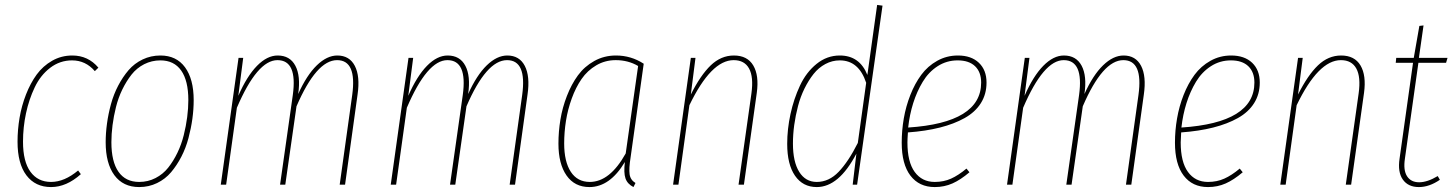

<svg xmlns="http://www.w3.org/2000/svg" viewBox="-20 -756 5947 786"><path d="M275.9 -528.8Q340.8 -528.8 382.8 -479L368.2 -464.8Q330.6 -508.8 274.9 -508.8Q225.1 -508.8 185.3 -478.3Q145.5 -447.8 122.1 -398.4Q98.6 -349.1 86.4 -292Q74.2 -234.9 74.2 -175.8Q74.2 -94.7 104.5 -53Q134.8 -11.2 189 -11.2Q243.7 -11.2 299.8 -58.1L311 -43Q252 9.8 189 9.8Q124.5 9.8 88.1 -38.3Q51.8 -86.4 51.8 -175.8Q51.8 -225.1 60.1 -273.9Q68.4 -322.8 86.4 -369.1Q104.5 -415.5 130.1 -450.7Q155.8 -485.8 193.4 -507.3Q231 -528.8 275.9 -528.8Z M549.8 9.8Q483.9 9.8 448.2 -38.8Q412.6 -87.4 412.6 -173.8Q412.6 -210.9 418 -250.2Q423.3 -289.6 434.3 -329.8Q445.3 -370.1 463.9 -405.5Q482.4 -440.9 506.3 -468.8Q530.3 -496.6 564 -512.7Q597.7 -528.8 636.7 -528.8Q702.1 -528.8 737.5 -480.5Q772.9 -432.1 772.9 -346.2Q772.9 -309.1 767.6 -270Q762.2 -231 751.5 -190.4Q740.7 -149.9 722.4 -114.5Q704.1 -79.1 680.4 -51Q656.7 -22.9 623 -6.6Q589.4 9.8 549.8 9.8ZM549.8 -11.2Q585.9 -11.2 616.7 -27.1Q647.5 -43 668.7 -69.8Q689.9 -96.7 706.3 -130.6Q722.7 -164.6 732.2 -202.6Q741.7 -240.7 746.3 -276.6Q751 -312.5 751 -346.2Q751 -425.8 721.7 -467.3Q692.4 -508.8 636.7 -508.8Q601.1 -508.8 570.3 -493.2Q539.6 -477.5 518.3 -450.4Q497.1 -423.3 480.7 -389.6Q464.4 -356 454.8 -317.9Q445.3 -279.8 440.7 -243.7Q436 -207.5 436 -173.8Q436 -94.2 465.1 -52.7Q494.1 -11.2 549.8 -11.2Z M1360.8 -528.8Q1410.6 -528.8 1432.6 -486.3Q1454.6 -443.8 1443.8 -369.1L1392.6 0H1370.6L1421.9 -367.2Q1441.4 -509.8 1359.9 -509.8Q1275.4 -509.8 1193.8 -320.8L1147.9 0H1126.5L1178.7 -367.2Q1198.2 -509.8 1115.7 -509.8Q1033.2 -509.8 949.7 -314.9L905.8 0H883.8L956.5 -519H975.6L955.6 -363.8Q990.7 -444.3 1032.2 -486.6Q1073.7 -528.8 1116.7 -528.8Q1167 -528.8 1189.2 -486.8Q1211.4 -444.8 1200.7 -371.1Q1235.4 -448.2 1276.9 -488.5Q1318.4 -528.8 1360.8 -528.8Z M2056.6 -528.8Q2106.4 -528.8 2128.4 -486.3Q2150.4 -443.8 2139.6 -369.1L2088.4 0H2066.4L2117.7 -367.2Q2137.2 -509.8 2055.7 -509.8Q1971.2 -509.8 1889.6 -320.8L1843.8 0H1822.3L1874.5 -367.2Q1894 -509.8 1811.5 -509.8Q1729 -509.8 1645.5 -314.9L1601.6 0H1579.6L1652.3 -519H1671.4L1651.4 -363.8Q1686.5 -444.3 1728 -486.6Q1769.5 -528.8 1812.5 -528.8Q1862.8 -528.8 1885 -486.8Q1907.2 -444.8 1896.5 -371.1Q1931.2 -448.2 1972.7 -488.5Q2014.2 -528.8 2056.6 -528.8Z M2501.5 -528.8Q2563.5 -528.8 2615.2 -495.1L2561.5 -111.8Q2554.2 -66.4 2557.4 -43Q2560.5 -19.5 2581.5 -6.8L2573.2 9.8Q2548.3 -2.9 2540.5 -25.9Q2532.7 -48.8 2538.1 -92.8Q2476.6 9.8 2393.1 9.8Q2332.5 9.8 2299.3 -37.6Q2266.1 -85 2266.1 -168Q2266.1 -217.3 2274.2 -266.4Q2282.2 -315.4 2300.8 -363.3Q2319.3 -411.1 2345.9 -447.5Q2372.6 -483.9 2412.8 -506.3Q2453.1 -528.8 2501.5 -528.8ZM2500.5 -509.8Q2457 -509.8 2420.9 -488.5Q2384.8 -467.3 2360.8 -432.6Q2336.9 -397.9 2320.6 -352.8Q2304.2 -307.6 2296.9 -261.2Q2289.6 -214.8 2289.6 -168.9Q2289.6 -94.2 2316.7 -52.7Q2343.8 -11.2 2394.5 -11.2Q2476.6 -11.2 2541.5 -127.9L2592.3 -485.8Q2551.8 -509.8 2500.5 -509.8Z M2984.4 -528.8Q3039.6 -528.8 3063.7 -488Q3087.9 -447.3 3078.1 -376L3025.4 0H3003.4L3056.2 -374Q3065.4 -440.9 3046.6 -475.3Q3027.8 -509.8 2983.4 -509.8Q2891.1 -509.8 2802.2 -325.2L2757.3 0H2735.4L2808.1 -519H2827.1L2808.1 -369.1Q2847.7 -448.2 2889.6 -488.5Q2931.6 -528.8 2984.4 -528.8Z M3570.8 -735.8 3592.8 -732.9 3488.8 0H3470.7L3485.8 -127Q3414.1 9.8 3323.7 9.8Q3266.6 9.8 3234.6 -36.6Q3202.6 -83 3202.6 -167Q3202.6 -227.5 3216.1 -289.3Q3229.5 -351.1 3254.9 -405.5Q3280.3 -460 3322.8 -494.4Q3365.2 -528.8 3418 -528.8Q3499 -528.8 3530.8 -449.2ZM3418 -508.8Q3386.7 -508.8 3358.9 -493.9Q3331.1 -479 3310.5 -453.1Q3290 -427.2 3273.4 -393.6Q3256.8 -359.9 3246.8 -321.5Q3236.8 -283.2 3231.4 -244.4Q3226.1 -205.6 3226.1 -168Q3226.1 -93.8 3251.7 -52.5Q3277.3 -11.2 3323.7 -11.2Q3373.5 -11.2 3413.3 -52.7Q3453.1 -94.2 3491.7 -170.9L3525.9 -417Q3495.6 -508.8 3418 -508.8Z M4018.6 -418Q4018.6 -370.6 3995.4 -333.7Q3972.2 -296.9 3929 -272.7Q3885.7 -248.5 3827.9 -233.9Q3770 -219.2 3696.8 -213.9Q3694.8 -185.5 3694.8 -172.9Q3694.8 -92.8 3724.6 -52Q3754.4 -11.2 3806.6 -11.2Q3843.3 -11.2 3873.3 -24.7Q3903.3 -38.1 3936.5 -65.9L3948.7 -50.8Q3912.6 -20 3879.2 -5.1Q3845.7 9.8 3806.6 9.8Q3742.7 9.8 3707 -37.1Q3671.4 -84 3671.4 -171.9Q3671.4 -221.7 3679.9 -271.2Q3688.5 -320.8 3706.8 -367.4Q3725.1 -414.1 3751.5 -449.7Q3777.8 -485.4 3816.7 -507.1Q3855.5 -528.8 3901.4 -528.8Q3956.1 -528.8 3987.3 -499Q4018.6 -469.2 4018.6 -418ZM3900.4 -508.8Q3855.5 -508.8 3818.6 -485.1Q3781.7 -461.4 3757.6 -421.4Q3733.4 -381.3 3718.5 -334Q3703.6 -286.6 3697.8 -233.9Q3996.6 -253.4 3996.6 -418Q3996.6 -460.9 3971.7 -484.9Q3946.8 -508.8 3900.4 -508.8Z M4579.6 -528.8Q4629.4 -528.8 4651.4 -486.3Q4673.3 -443.8 4662.6 -369.1L4611.3 0H4589.4L4640.6 -367.2Q4660.2 -509.8 4578.6 -509.8Q4494.1 -509.8 4412.6 -320.8L4366.7 0H4345.2L4397.5 -367.2Q4417 -509.8 4334.5 -509.8Q4252 -509.8 4168.5 -314.9L4124.5 0H4102.5L4175.3 -519H4194.3L4174.3 -363.8Q4209.5 -444.3 4251 -486.6Q4292.5 -528.8 4335.4 -528.8Q4385.7 -528.8 4408 -486.8Q4430.2 -444.8 4419.4 -371.1Q4454.1 -448.2 4495.6 -488.5Q4537.1 -528.8 4579.6 -528.8Z M5137.2 -418Q5137.2 -370.6 5114 -333.7Q5090.8 -296.9 5047.6 -272.7Q5004.4 -248.5 4946.5 -233.9Q4888.7 -219.2 4815.4 -213.9Q4813.5 -185.5 4813.5 -172.9Q4813.5 -92.8 4843.3 -52Q4873 -11.2 4925.3 -11.2Q4961.9 -11.2 4991.9 -24.7Q5022 -38.1 5055.2 -65.9L5067.4 -50.8Q5031.2 -20 4997.8 -5.1Q4964.4 9.8 4925.3 9.8Q4861.3 9.8 4825.7 -37.1Q4790 -84 4790 -171.9Q4790 -221.7 4798.6 -271.2Q4807.1 -320.8 4825.4 -367.4Q4843.8 -414.1 4870.1 -449.7Q4896.5 -485.4 4935.3 -507.1Q4974.1 -528.8 5020 -528.8Q5074.7 -528.8 5106 -499Q5137.2 -469.2 5137.2 -418ZM5019 -508.8Q4974.1 -508.8 4937.3 -485.1Q4900.4 -461.4 4876.2 -421.4Q4852.1 -381.3 4837.2 -334Q4822.3 -286.6 4816.4 -233.9Q5115.2 -253.4 5115.2 -418Q5115.2 -460.9 5090.3 -484.9Q5065.4 -508.8 5019 -508.8Z M5470.2 -528.8Q5525.4 -528.8 5549.6 -488Q5573.7 -447.3 5564 -376L5511.2 0H5489.3L5542 -374Q5551.3 -440.9 5532.5 -475.3Q5513.7 -509.8 5469.2 -509.8Q5377 -509.8 5288.1 -325.2L5243.2 0H5221.2L5293.9 -519H5313L5293.9 -369.1Q5333.5 -448.2 5375.5 -488.5Q5417.5 -528.8 5470.2 -528.8Z M5786.6 -499 5731.4 -106.9Q5724.1 -59.1 5740.2 -34.4Q5756.3 -9.8 5789.6 -9.8Q5823.2 -9.8 5865.7 -35.2L5874.5 -20Q5831.1 9.8 5788.6 9.8Q5744.6 9.8 5722.9 -20.8Q5701.2 -51.3 5709.5 -106.9L5764.6 -499H5693.8L5695.8 -519H5767.6L5790.5 -649.9L5807.6 -651.9L5788.6 -519H5905.8L5899.9 -499Z"/></svg>

Font: Fira Sans Compressed Thin
Style: Italic
Weight: 100
Width: 3
Italic angle: -8°
Designer: Carrois Corporate & Edenspiekermann AG
Foundry: Carrois Corporate GbR & Edenspiekermann AG
Version: Version 4.203;PS 004.203;hotconv 1.0.88;makeotf.lib2.5.64775